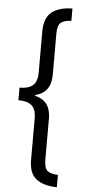

<svg xmlns="http://www.w3.org/2000/svg" viewBox="-64 -867 477 1068"><g transform="rotate(5 174.0 -333.0)"><path d="M41 -368Q91 -368 115.5 -389.5Q140 -411 140 -460V-691Q140 -765 180 -798Q220 -831 296 -832V-763Q258 -762 238.5 -747.5Q219 -733 219 -686V-455Q219 -356 132 -335V-330Q219 -310 219 -211V19Q219 67 238.5 81.5Q258 96 296 97V166Q220 164 180 132.5Q140 101 140 26V-206Q140 -255 116 -276.5Q92 -298 41 -298Z"/></g></svg>

Font: Noto Sans Gurmukhi Condensed
Style: Regular
Weight: 400
Width: 3
Designer: Jelle Bosma - Monotype Design Team
Foundry: Monotype Imaging Inc.
Version: Version 2.004; ttfautohint (v1.8.4.7-5d5b)